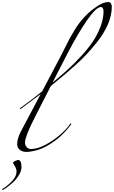

<svg xmlns="http://www.w3.org/2000/svg" viewBox="-72 -1448 1102 1858"><path d="M436 -648Q518 -716 579.5 -771.5Q641 -827 710.5 -902Q780 -977 825 -1043.5Q870 -1110 900 -1188.5Q930 -1267 930 -1340Q930 -1357 923 -1368.5Q916 -1380 904 -1380Q859 -1380 770 -1251.5Q681 -1123 582 -932ZM322 -538Q221 -465 184 -436Q128 -392 124 -392Q120 -392 120 -396Q120 -400 126 -404Q248 -492 336 -564L510 -894Q521 -915 554.5 -981.5Q588 -1048 602 -1075Q616 -1102 649 -1156Q682 -1210 708 -1241Q778 -1327 852 -1376Q921 -1428 976 -1428Q994 -1428 1002 -1413Q1010 -1398 1010 -1384Q1010 -1218 861 -1033Q811 -971 766 -923Q722 -875 654 -814Q570 -738 420 -616L284 -350Q248 -278 228.5 -238.5Q209 -199 189.5 -147Q170 -95 170 -69Q170 -43 186 -24.5Q202 -6 228 -6Q291 -6 368 -47Q445 -88 510 -144.5Q575 -201 606 -248Q610 -254 614 -254Q618 -254 618 -251Q618 -248 616 -244Q562 -172 508.5 -125Q455 -78 395 -43Q335 -8 279.5 7Q224 22 183 22Q142 22 118 0.5Q94 -21 94 -53Q94 -85 104.5 -115.5Q115 -146 125.5 -167Q136 -188 168 -248ZM104 100Q136 100 136 172Q135 209 108.5 250.5Q82 292 48.5 321.5Q15 351 -12.5 370.5Q-40 390 -46 390Q-52 390 -52 386Q-52 382 -50.5 381Q-49 380 -45 378Q-41 376 -38 374Q11 342 49.5 299Q88 256 88 212Q88 186 71 158.5Q54 131 54 128Q54 119 75 109.5Q96 100 104 100Z"/></svg>

Font: Miama
Style: Regular
Weight: 400
Italic angle: 16.5°
Designer: Linus Romer
Foundry: Linus Romer
Version: 0.32